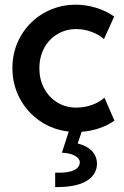

<svg xmlns="http://www.w3.org/2000/svg" viewBox="-20 -549 522 807"><path d="M315.4 132.8Q314.9 116.7 294.7 105.5Q274.4 94.2 240.2 92.8L269 3.9Q202.1 -3.4 148.2 -40.3Q94.2 -77.1 63.2 -135.3Q32.2 -193.4 32.2 -262.7Q32.2 -337.9 68.1 -398.9Q104 -460 165 -494.6Q226.1 -529.3 297.9 -529.3Q341.8 -529.3 384.3 -516.1Q426.8 -502.9 460 -479.5L417 -384.8Q396 -403.8 364.3 -415.3Q332.5 -426.8 300.8 -426.8Q256.8 -426.8 221.2 -405.5Q185.5 -384.3 165.5 -346.7Q145.5 -309.1 145.5 -261.7Q145.5 -215.3 165.5 -177.7Q185.5 -140.1 220.9 -118.4Q256.3 -96.7 300.8 -96.7Q335.9 -96.7 368.2 -108.6Q400.4 -120.6 418.9 -138.7L460.9 -42Q435.5 -23.4 399.4 -10.7Q363.3 2 323.2 4.9L306.6 54.2Q344.2 63 365.7 85Q387.2 106.9 387.7 139.6Q386.7 186 342.8 212.2Q298.8 238.3 211.9 237.3V176.8Q263.2 178.7 289.1 167.2Q314.9 155.8 315.4 132.8Z"/></svg>

Font: Reddit Sans Vanilla SemiBold
Style: Regular
Weight: 600
Designer: Stephen Hutchings
Foundry: Reddit
Version: Version 1.013